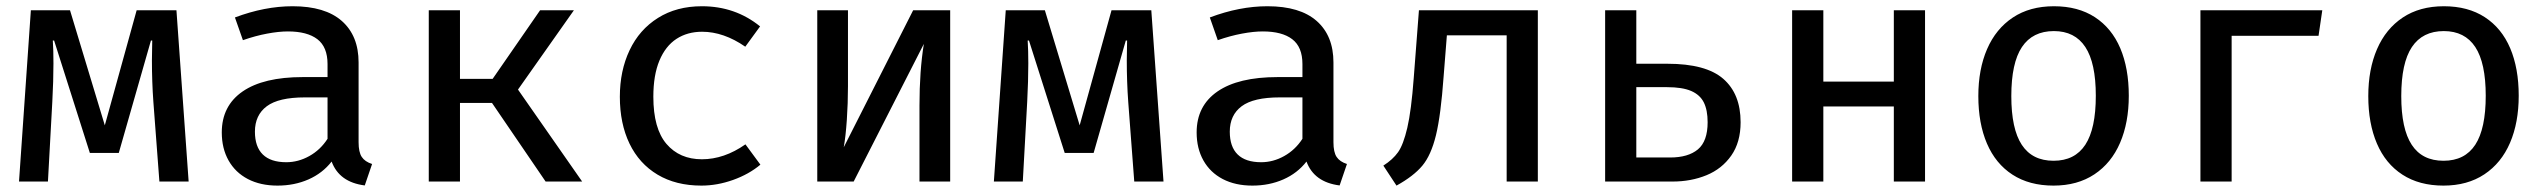

<svg xmlns="http://www.w3.org/2000/svg" viewBox="-20 -573 8040 606"><path d="M536.9 -540.5 575.4 0H483.1L464.1 -251.3Q459.5 -314.4 459.5 -382.6Q459.5 -402.1 460.5 -445.1H456.4L354.9 -90.3H263.6L150.8 -445.1H146.7Q148.7 -414.4 148.7 -372.8Q148.7 -318.5 145.1 -251.8L131.3 0H40L77.4 -540.5H201L310.8 -177.4L411.3 -540.5Z M1111.8 -124.1Q1111.8 -92.8 1121.8 -77.7Q1131.8 -62.6 1154.4 -55.4L1131.3 12.3Q1050.8 2.1 1026.7 -63.1Q997.9 -26.2 953.6 -6.7Q909.2 12.8 855.9 12.8Q802.1 12.8 762.3 -7.9Q722.6 -28.7 701.3 -66.7Q680 -104.6 680 -154.9Q680 -239 745.9 -284.4Q811.8 -329.7 935.4 -329.7H1013.8V-370.8Q1013.8 -424.6 981.8 -449.2Q949.7 -473.8 888.7 -473.8Q860 -473.8 823.1 -466.9Q786.2 -460 746.7 -446.2L721.5 -517.9Q815.4 -553.3 903.6 -553.3Q1006.2 -553.3 1059 -506.7Q1111.8 -460 1111.8 -375.9ZM1013.8 -134.9V-265.6H942.1Q859.5 -265.6 822.1 -237.7Q784.6 -209.7 784.6 -157.4Q784.6 -109.7 809.5 -85.4Q834.4 -61 883.6 -61Q921.5 -61 956.4 -80.5Q991.3 -100 1013.8 -134.9Z M1431.8 0H1333.3V-540.5H1431.8V-324.1H1534.9L1684.6 -540.5H1791.3L1614.9 -290.3L1817.4 0H1702.1L1532.8 -248.2H1431.8Z M2332.8 -117.4 2380 -53.3Q2344.1 -23.1 2293.8 -5.1Q2243.6 12.8 2193.8 12.8Q2113.3 12.8 2055.4 -21.8Q1997.4 -56.4 1966.9 -119.7Q1936.4 -183.1 1936.4 -267.7Q1936.4 -349.7 1967.2 -414.6Q1997.9 -479.5 2056.7 -516.4Q2115.4 -553.3 2195.4 -553.3Q2300.5 -553.3 2379 -489.7L2332.3 -425.6Q2264.1 -472.8 2195.9 -472.8Q2149.7 -472.8 2115.1 -450.3Q2080.5 -427.7 2061.3 -381.8Q2042.1 -335.9 2042.1 -267.7Q2042.1 -167.2 2083.6 -118.7Q2125.1 -70.3 2195.4 -70.3Q2265.6 -70.3 2332.8 -117.4Z M2979 -540.5V0H2882.1V-240Q2882.1 -348.7 2895.9 -434.4L2674.4 0H2559.5V-540.5H2656.4V-301Q2656.4 -247.2 2652.8 -194.6Q2649.2 -142.1 2643.1 -108.2L2862.1 -540.5Z M3613.8 -540.5 3652.3 0H3560L3541 -251.3Q3536.4 -314.4 3536.4 -382.6Q3536.4 -402.1 3537.4 -445.1H3533.3L3431.8 -90.3H3340.5L3227.7 -445.1H3223.6Q3225.6 -414.4 3225.6 -372.8Q3225.6 -318.5 3222.1 -251.8L3208.2 0H3116.9L3154.4 -540.5H3277.9L3387.7 -177.4L3488.2 -540.5Z M4188.7 -124.1Q4188.7 -92.8 4198.7 -77.7Q4208.7 -62.6 4231.3 -55.4L4208.2 12.3Q4127.7 2.1 4103.6 -63.1Q4074.9 -26.2 4030.5 -6.7Q3986.2 12.8 3932.8 12.8Q3879 12.8 3839.2 -7.9Q3799.5 -28.7 3778.2 -66.7Q3756.9 -104.6 3756.9 -154.9Q3756.9 -239 3822.8 -284.4Q3888.7 -329.7 4012.3 -329.7H4090.8V-370.8Q4090.8 -424.6 4058.7 -449.2Q4026.7 -473.8 3965.6 -473.8Q3936.9 -473.8 3900 -466.9Q3863.1 -460 3823.6 -446.2L3798.5 -517.9Q3892.3 -553.3 3980.5 -553.3Q4083.1 -553.3 4135.9 -506.7Q4188.7 -460 4188.7 -375.9ZM4090.8 -134.9V-265.6H4019Q3936.4 -265.6 3899 -237.7Q3861.5 -209.7 3861.5 -157.4Q3861.5 -109.7 3886.4 -85.4Q3911.3 -61 3960.5 -61Q3998.5 -61 4033.3 -80.5Q4068.2 -100 4090.8 -134.9Z M4833.8 -540.5V0H4735.4V-461.5H4546.7L4536.4 -331.3Q4527.7 -209.7 4512.3 -146.4Q4496.9 -83.1 4469.2 -50Q4441.5 -16.9 4387.7 12.8L4346.2 -50.3Q4375.9 -69.2 4392.6 -92.6Q4409.2 -115.9 4421.8 -169.7Q4434.4 -223.6 4442.1 -326.7L4458.5 -540.5Z M5144.6 -540.5V-371.8H5242.6Q5364.6 -371.8 5419.2 -324.1Q5473.8 -276.4 5473.8 -187.2Q5473.8 -124.1 5444.4 -82.1Q5414.9 -40 5366.2 -20Q5317.4 0 5259 0H5046.2V-540.5ZM5144.6 -297.9V-75.9H5251.3Q5308.2 -75.9 5339 -101.5Q5369.7 -127.2 5369.7 -187.2Q5369.7 -225.6 5357.7 -249.7Q5345.6 -273.8 5317.7 -285.9Q5289.7 -297.9 5241.5 -297.9Z M6055.9 0H5957.4V-236.9H5734.9V0H5636.4V-540.5H5734.9V-315.4H5957.4V-540.5H6055.9Z M6699 -270.8Q6699 -186.2 6671.5 -122.3Q6644.1 -58.5 6590.5 -22.8Q6536.9 12.8 6461.5 12.8Q6385.1 12.8 6331.8 -21.8Q6278.5 -56.4 6251.3 -120Q6224.1 -183.6 6224.1 -269.7Q6224.1 -354.4 6251.8 -418.2Q6279.5 -482.1 6333.1 -517.7Q6386.7 -553.3 6462.6 -553.3Q6539 -553.3 6592.1 -518.7Q6645.1 -484.1 6672.1 -420.8Q6699 -357.4 6699 -270.8ZM6328.2 -269.7Q6328.2 -166.2 6361.3 -115.9Q6394.4 -65.6 6461.5 -65.6Q6528.7 -65.6 6561.8 -116.2Q6594.9 -166.7 6594.9 -270.8Q6594.9 -374.4 6561.8 -424.6Q6528.7 -474.9 6462.6 -474.9Q6395.4 -474.9 6361.8 -424.6Q6328.2 -374.4 6328.2 -269.7Z M7023.6 -460V0H6925.1V-540.5H7309.7L7297.9 -460Z M7929.7 -270.8Q7929.7 -186.2 7902.3 -122.3Q7874.9 -58.5 7821.3 -22.8Q7767.7 12.8 7692.3 12.8Q7615.9 12.8 7562.6 -21.8Q7509.2 -56.4 7482.1 -120Q7454.9 -183.6 7454.9 -269.7Q7454.9 -354.4 7482.6 -418.2Q7510.3 -482.1 7563.8 -517.7Q7617.4 -553.3 7693.3 -553.3Q7769.7 -553.3 7822.8 -518.7Q7875.9 -484.1 7902.8 -420.8Q7929.7 -357.4 7929.7 -270.8ZM7559 -269.7Q7559 -166.2 7592.1 -115.9Q7625.1 -65.6 7692.3 -65.6Q7759.5 -65.6 7792.6 -116.2Q7825.6 -166.7 7825.6 -270.8Q7825.6 -374.4 7792.6 -424.6Q7759.5 -474.9 7693.3 -474.9Q7626.2 -474.9 7592.6 -424.6Q7559 -374.4 7559 -269.7Z"/></svg>

Font: Fira Code Fixed Retina
Style: Regular
Weight: 450
Monospace: yes
Designer: Carrois Corporate, Edenspiekermann AG, Nikita Prokopov
Foundry: Carrois Corporate, Edenspiekermann AG, Nikita Prokopov
Version: Version 5.002